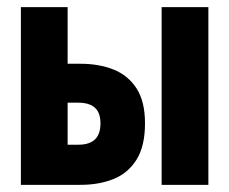

<svg xmlns="http://www.w3.org/2000/svg" viewBox="-20 -516 640 536"><path d="M38.3 0V-496.1H168.8V-338H205.2Q256.2 -338 296.6 -322Q337 -306 360.9 -269.7Q384.8 -233.3 384.8 -171.7Q384.8 -107.5 360.9 -69.9Q337 -32.2 296.6 -16.1Q256.2 0 205.2 0ZM168.8 -112H198.5Q229.7 -112 245.1 -126.8Q260.5 -141.5 260.5 -171.7Q260.5 -201 245.1 -215.1Q229.7 -229.3 198.5 -229.3H168.8ZM431.2 0V-496.1H561.7V0Z"/></svg>

Font: Source Code Pro ExtraLight
Style: Regular
Weight: 200
Monospace: yes
Designer: Paul D. Hunt, Teo Tuominen
Foundry: Adobe
Version: Version 1.026;hotconv 1.1.0;makeotfexe 2.6.0